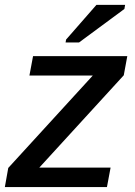

<svg xmlns="http://www.w3.org/2000/svg" viewBox="-25 -755 545 775"><path d="M421.4 -78.6 406.7 0H-5.4L8.3 -77.1L349.6 -450.2H93.8L108.4 -528.3H488.8L474.6 -451.2L133.8 -78.6ZM477.1 -718.8 293.9 -583.5H239.7L241.7 -595.2L364.3 -735.4H480Z"/></svg>

Font: Arimo Medium
Style: Italic
Weight: 500
Italic angle: -12°
Designer: Steve Matteson
Foundry: Monotype Imaging Inc.
Version: Version 1.33